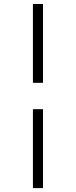

<svg xmlns="http://www.w3.org/2000/svg" viewBox="-20 -756 385 974"><path d="M147 198.2V-202.1H198.2V198.2ZM147 -335.9V-735.8H198.2V-335.9Z"/></svg>

Font: Charis SIL Viet
Style: Regular
Weight: 400
Foundry: SIL International
Version: Version 5.000